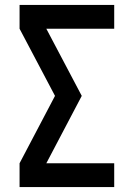

<svg xmlns="http://www.w3.org/2000/svg" viewBox="-20 -755 540 775"><path d="M59 0V-96L202 -368L59 -639V-735H441V-639H167L310 -368L167 -96H441V0Z"/></svg>

Font: Iosevka Term
Style: Bold
Weight: 700
Monospace: yes
Designer: Belleve Invis
Foundry: Belleve Invis
Version: Version 30.0.1